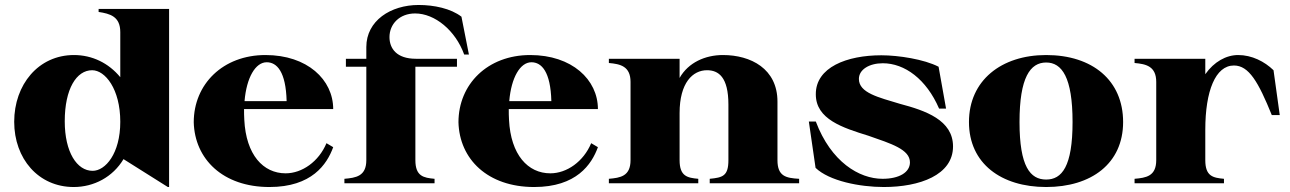

<svg xmlns="http://www.w3.org/2000/svg" viewBox="-20 -736 5180 771"><path d="M276 15C357 15 433 -25 476 -97L654 15H659V-700H376V-688C422 -681 463 -670 463 -607V-426C416 -483 350 -515 277 -515C134 -515 37 -396 37 -247C37 -99 134 15 276 15ZM352 -50C289 -50 240 -125 240 -249C240 -379 287 -454 350 -454C402 -454 463 -379 463 -247C463 -119 403 -50 352 -50Z M1062 15C1232 15 1293 -76 1318 -145L1291 -161C1260 -87 1193 -40 1127 -40C1037 -40 968 -114 961 -255C960 -270 960 -284 960 -298H1318C1318 -416 1214 -515 1046 -515C875 -515 758 -398 758 -245C762 -97 875 15 1062 15ZM962 -330C970 -425 1006 -486 1051 -486C1092 -486 1128 -448 1131 -330Z M1363 -18V0H1725V-18C1681 -22 1648 -28 1648 -93V-468H1815V-500H1650C1573 -500 1544 -541 1544 -587C1544 -639 1584 -682 1647 -682C1726 -682 1809 -614 1844 -517H1863L1833 -669C1790 -702 1723 -716 1661 -716C1549 -716 1451 -653 1451 -547V-500H1369V-468H1451V-93C1451 -28 1409 -22 1363 -18Z M2125 15C2295 15 2356 -76 2381 -145L2354 -161C2323 -87 2256 -40 2190 -40C2100 -40 2031 -114 2024 -255C2023 -270 2023 -284 2023 -298H2381C2381 -416 2277 -515 2109 -515C1938 -515 1821 -398 1821 -245C1825 -97 1938 15 2125 15ZM2025 -330C2033 -425 2069 -486 2114 -486C2155 -486 2191 -448 2194 -330Z M3102 -93V-328C3102 -460 2995 -515 2883 -515C2812 -515 2744 -485 2709 -423V-500H2425V-483C2471 -479 2512 -470 2512 -407V-93C2512 -28 2471 -22 2425 -18V0H2784V-18C2740 -22 2709 -28 2709 -93V-282C2709 -404 2762 -454 2819 -454C2865 -454 2905 -427 2905 -316V-93C2905 -29 2882 -23 2830 -18V0H3189V-18C3136 -21 3102 -28 3102 -93Z M3529 15C3673 15 3807 -33 3807 -148C3807 -254 3696 -292 3594 -319C3508 -345 3429 -363 3429 -419C3429 -457 3471 -482 3525 -482C3613 -482 3700 -418 3751 -300H3779L3749 -468C3691 -498 3588 -514 3519 -514C3381 -514 3255 -466 3256 -357C3256 -257 3364 -223 3467 -191C3559 -159 3634 -136 3634 -84C3634 -44 3591 -18 3524 -18C3430 -18 3317 -86 3256 -248H3228L3255 -62C3310 -9 3433 15 3529 15Z M4181 15C4362 15 4490 -79 4490 -246C4490 -413 4367 -515 4181 -515C4001 -515 3871 -413 3871 -246C3871 -79 4001 15 4181 15ZM4181 -15C4117 -15 4074 -67 4074 -246C4074 -425 4117 -485 4181 -485C4244 -485 4287 -426 4287 -246C4287 -67 4244 -15 4181 -15Z M4820 -93V-215C4820 -371 4861 -473 4935 -473C4995 -473 5033 -407 5087 -274H5119L5094 -454C5058 -489 5007 -515 4952 -515C4904 -515 4855 -488 4820 -438V-500H4536V-483C4582 -479 4623 -470 4623 -407V-93C4623 -28 4582 -22 4536 -18V0H4895V-18C4851 -22 4820 -28 4820 -93Z"/></svg>

Font: Sprat
Style: Bold
Weight: 700
Designer: Ethan Nakache
Foundry: Collletttivo
Version: Version 2.000;Glyphs 3.2 (3217)